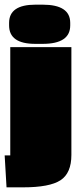

<svg xmlns="http://www.w3.org/2000/svg" viewBox="-20 -666 336 823"><path d="M286 -464V-2Q286 76 239.5 106.5Q193 137 79 137H8L0 0H24V-464ZM19 -557V-568Q19 -646 132 -646H163Q281 -646 281 -568V-557Q281 -478 163 -478H131Q19 -478 19 -557Z"/></svg>

Font: Passion One Black
Style: Regular
Weight: 900
Designer: Alejandro Lo Celso
Foundry: Fontstage
Version: Version 1.002